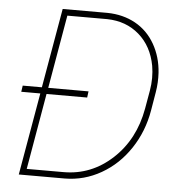

<svg xmlns="http://www.w3.org/2000/svg" viewBox="-51 -760 757 809"><g transform="rotate(5 327.0 -355.5)"><path d="M58.1 0 118.7 -348.1H38.1L42 -374.5H123L181.6 -710.9H370.6Q437 -710 489.3 -681.2Q541.5 -652.3 572.3 -598.6Q603 -544.9 607.4 -478Q609.9 -437 603 -396L589.8 -317.4Q574.7 -228 526.4 -155.3Q478 -82.5 406.2 -41.5Q334.5 -0.5 252.9 0ZM316.9 -348.1H145L89.4 -26.4H245.1Q362.3 -26.4 451.4 -108.6Q540.5 -190.9 564 -322.8L577.6 -400.4Q586.9 -454.6 578.1 -505.4Q563 -586.9 507.8 -635Q452.6 -683.1 372.1 -684.6H203.6L149.9 -374.5H320.3Z"/></g></svg>

Font: Roboto Thin
Style: Italic
Weight: 250
Italic angle: -12°
Designer: Google
Version: Version 2.134; 2016